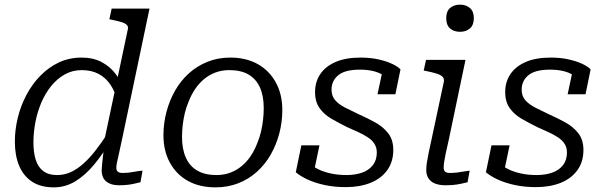

<svg xmlns="http://www.w3.org/2000/svg" viewBox="-20 -795 2597 827"><path d="M212 12Q155 12 118 -12.5Q81 -37 62.5 -81Q44 -125 44 -185Q44 -236 56.5 -287.5Q69 -339 93.5 -385.5Q118 -432 153.5 -468.5Q189 -505 233.5 -526Q278 -547 332 -547Q381 -547 418 -527.5Q455 -508 480 -474Q505 -440 519 -395L487 -356Q477 -398 456.5 -429Q436 -460 405 -476.5Q374 -493 332 -493Q292 -493 259 -474.5Q226 -456 200.5 -424.5Q175 -393 158 -353Q141 -313 132.5 -269Q124 -225 124 -182Q124 -138 134 -106.5Q144 -75 166.5 -58Q189 -41 225 -41Q257 -41 284.5 -53.5Q312 -66 338.5 -89.5Q365 -113 391.5 -147Q418 -181 446 -224L459 -192Q423 -131 384.5 -85Q346 -39 303.5 -13.5Q261 12 212 12ZM491 3Q458 3 438 -13Q418 -29 418 -62Q418 -70 419.5 -84.5Q421 -99 423 -118Q425 -137 428 -158L423 -160L530 -666Q534 -680 526.5 -687.5Q519 -695 502.5 -700Q486 -705 461 -710L451 -712L461 -758H624L507 -201Q499 -162 493 -136.5Q487 -111 484 -96Q481 -81 481 -73Q481 -61 487.5 -55.5Q494 -50 508 -50Q532 -50 555 -54.5Q578 -59 594 -60L585 -10Q572 -7 557 -3.5Q542 0 525.5 1.5Q509 3 491 3Z M1088 -178Q1098 -202 1104 -227Q1110 -252 1113 -278.5Q1116 -305 1116 -329Q1116 -382 1099.5 -418.5Q1083 -455 1050.5 -474Q1018 -493 968 -493Q935 -493 907.5 -482.5Q880 -472 858 -453.5Q836 -435 819.5 -410Q803 -385 792 -356Q782 -333 776 -307.5Q770 -282 767 -256Q764 -230 764 -205Q764 -153 780.5 -116Q797 -79 830 -60Q863 -41 912 -41Q945 -41 972.5 -51.5Q1000 -62 1022 -80.5Q1044 -99 1060.5 -124Q1077 -149 1088 -178ZM684 -212Q684 -264 697 -313Q710 -362 734 -404.5Q758 -447 793.5 -479Q829 -511 874 -529Q919 -547 972 -547Q1040 -547 1090 -519Q1140 -491 1168 -440Q1196 -389 1196 -321Q1196 -269 1183 -220Q1170 -171 1146 -129Q1122 -87 1086.5 -55Q1051 -23 1006 -5.5Q961 12 908 12Q840 12 790 -15.5Q740 -43 712 -94Q684 -145 684 -212Z M1469 11Q1420 11 1378.5 2Q1337 -7 1305.5 -21.5Q1274 -36 1254 -53L1278 -169H1356L1328 -36Q1313 -44 1307 -53.5Q1301 -63 1302 -74.5Q1303 -86 1307 -98Q1322 -81 1347 -68Q1372 -55 1404 -48Q1436 -41 1472 -41Q1509 -41 1538.5 -51Q1568 -61 1585.5 -83Q1603 -105 1603 -138Q1603 -160 1592.5 -176Q1582 -192 1563.5 -204Q1545 -216 1522 -226.5Q1499 -237 1474 -248Q1440 -265 1408.5 -283Q1377 -301 1357 -328.5Q1337 -356 1337 -398Q1337 -443 1360 -476.5Q1383 -510 1426.5 -528.5Q1470 -547 1533 -547Q1576 -547 1611 -539Q1646 -531 1670 -519.5Q1694 -508 1705 -496L1683 -389H1606L1628 -492Q1636 -491 1644 -484.5Q1652 -478 1656.5 -467.5Q1661 -457 1660 -444Q1648 -460 1630 -471.5Q1612 -483 1587 -489Q1562 -495 1530 -495Q1466 -495 1437 -471Q1408 -447 1408 -409Q1408 -381 1424 -363Q1440 -345 1467.5 -331Q1495 -317 1527 -302Q1563 -286 1596.5 -267.5Q1630 -249 1652 -221Q1674 -193 1674 -149Q1674 -98 1648 -62Q1622 -26 1576 -7.5Q1530 11 1469 11Z M1816 -62Q1816 -77 1818.5 -94Q1821 -111 1826.5 -137.5Q1832 -164 1841 -205L1892 -444Q1894 -457 1885.5 -465Q1877 -473 1859 -478.5Q1841 -484 1816 -489L1805 -491L1815 -537H1985L1913 -193Q1905 -159 1900 -135Q1895 -111 1893 -96.5Q1891 -82 1891 -73Q1891 -61 1897.5 -55.5Q1904 -50 1918 -50Q1934 -50 1949.5 -52Q1965 -54 1979 -56.5Q1993 -59 2003 -60L1994 -10Q1981 -7 1965.5 -3.5Q1950 0 1933 1.5Q1916 3 1898 3Q1874 3 1855 -4Q1836 -11 1826 -26Q1816 -41 1816 -62ZM1902 -717Q1902 -746 1918.5 -760.5Q1935 -775 1962 -775Q1987 -775 2004 -760.5Q2021 -746 2021 -717Q2021 -687 2004 -672.5Q1987 -658 1962 -658Q1935 -658 1918.5 -672.5Q1902 -687 1902 -717Z M2288 11Q2239 11 2197.5 2Q2156 -7 2124.5 -21.5Q2093 -36 2073 -53L2097 -169H2175L2147 -36Q2132 -44 2126 -53.5Q2120 -63 2121 -74.5Q2122 -86 2126 -98Q2141 -81 2166 -68Q2191 -55 2223 -48Q2255 -41 2291 -41Q2328 -41 2357.5 -51Q2387 -61 2404.5 -83Q2422 -105 2422 -138Q2422 -160 2411.5 -176Q2401 -192 2382.5 -204Q2364 -216 2341 -226.5Q2318 -237 2293 -248Q2259 -265 2227.5 -283Q2196 -301 2176 -328.5Q2156 -356 2156 -398Q2156 -443 2179 -476.5Q2202 -510 2245.5 -528.5Q2289 -547 2352 -547Q2395 -547 2430 -539Q2465 -531 2489 -519.5Q2513 -508 2524 -496L2502 -389H2425L2447 -492Q2455 -491 2463 -484.5Q2471 -478 2475.5 -467.5Q2480 -457 2479 -444Q2467 -460 2449 -471.5Q2431 -483 2406 -489Q2381 -495 2349 -495Q2285 -495 2256 -471Q2227 -447 2227 -409Q2227 -381 2243 -363Q2259 -345 2286.5 -331Q2314 -317 2346 -302Q2382 -286 2415.5 -267.5Q2449 -249 2471 -221Q2493 -193 2493 -149Q2493 -98 2467 -62Q2441 -26 2395 -7.5Q2349 11 2288 11Z"/></svg>

Font: Roboto Serif Light
Style: Italic
Weight: 300
Italic angle: -10°
Version: Version 1.007